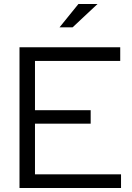

<svg xmlns="http://www.w3.org/2000/svg" viewBox="-20 -935 656 955"><path d="M77 0V-700H578V-632H154V-387H431V-320H154V-68H582V0ZM276 -799 370 -915H465L341 -799Z"/></svg>

Font: Red Hat Display VF
Style: Regular
Weight: 300
Designer: Pentagram, MCKL
Foundry: Pentagram, MCKL
Version: Version 1.023